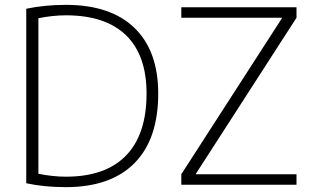

<svg xmlns="http://www.w3.org/2000/svg" viewBox="-20 -760 1318 790"><path d="M1140 -685V-687H726V-730H1200V-687L786 -45V-43H1200V0H726V-43ZM88 -724Q164 -740 251 -740Q435 -740 533 -645.5Q631 -551 631 -375Q631 -187 533 -88.5Q435 10 251 10Q162 10 88 -6ZM583 -375Q583 -533 498.5 -615Q414 -697 251 -697Q198 -697 138 -685V-45Q198 -33 251 -33Q414 -33 498.5 -120Q583 -207 583 -375Z"/></svg>

Font: Mplus 1p Light
Style: Regular
Weight: 300
Version: Version 1.061